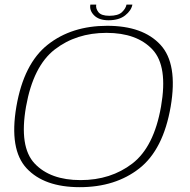

<svg xmlns="http://www.w3.org/2000/svg" viewBox="-20 -790 808 815"><path d="M318.5 4.5Q167.5 4.5 93 -75.5Q18.5 -155.5 49.5 -337.5Q81 -520 182.5 -600.2Q284 -680.5 435.2 -680.5Q586.5 -680.5 661 -600Q735.5 -519.5 704.5 -337.5Q673 -155 571.5 -75.2Q470 4.5 318.5 4.5ZM322 -25.5Q450.5 -25.5 542 -96Q633.5 -166.5 663.5 -337.5Q693.5 -509 627.2 -579.8Q561 -650.5 432 -650.5Q303.5 -650.5 212.2 -579.8Q121 -509 90.5 -337.5Q60.5 -166.5 127 -96Q193.5 -25.5 322 -25.5ZM440.5 -704Q400 -704 379.5 -724.8Q359 -745.5 363.5 -770.5H388.5Q385.5 -754.5 397.5 -738.8Q409.5 -723 444 -723Q481.5 -723 497.8 -738.5Q514 -754 517 -770.5H542Q537.5 -745.5 511.5 -724.8Q485.5 -704 440.5 -704Z"/></svg>

Font: Anybody ExtraExpanded ExtraLight
Style: Italic
Weight: 200
Width: 8
Italic angle: -10°
Designer: Tyler Finck
Foundry: Etcetera Type Company
Version: Version 1.010; ttfautohint (v1.8.3) -l 8 -r 50 -G 200 -x 14 